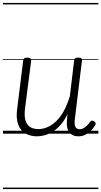

<svg xmlns="http://www.w3.org/2000/svg" viewBox="-20 -905 686 1300"><path d="M231 18Q186 18 152 -1.5Q118 -21 103 -62Q88 -103 96 -166L137 -495Q139 -506 145 -510.5Q151 -515 164 -515Q179 -515 185.5 -510Q192 -505 191 -494L149 -167Q144 -124 151.5 -93.5Q159 -63 181 -47Q203 -31 240 -31Q270 -31 300 -43.5Q330 -56 358.5 -82.5Q387 -109 411 -151.5Q435 -194 453 -254L482 -496Q483 -507 489.5 -511Q496 -515 510 -515Q524 -515 530.5 -510.5Q537 -506 535 -495L487 -100Q484 -78 486 -62Q488 -46 496.5 -38Q505 -30 520 -30Q533 -30 545 -36.5Q557 -43 568.5 -54.5Q580 -66 590 -80Q595 -87 602 -88Q609 -89 618 -83Q626 -78 627.5 -70.5Q629 -63 624 -57Q613 -37 595.5 -20Q578 -3 557 7.5Q536 18 511 18Q490 18 474.5 11Q459 4 449 -9Q439 -22 435 -41Q431 -60 433 -84L437 -133Q417 -90 391.5 -61Q366 -32 338.5 -14.5Q311 3 283.5 10.5Q256 18 231 18ZM0 365H646V375H0ZM0 -20H646V0H0ZM0 -505H646V-500H0ZM0 -885H646V-875H0Z"/></svg>

Font: Playwrite GB J Guides
Style: Italic
Weight: 400
Italic angle: -7.01216°
Designer: Veronika Burian, José Scaglione
Foundry: TypeTogether
Version: Version 1.003